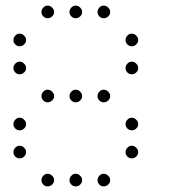

<svg xmlns="http://www.w3.org/2000/svg" viewBox="-20 -693 640 685"><path d="M149 -673Q141 -673 134.5 -666Q128 -659 128 -651V-649Q128 -641 134.5 -634.5Q141 -628 149 -628H151Q159 -628 166 -634.5Q173 -641 173 -649V-651Q173 -659 166 -666Q159 -673 151 -673ZM249 -673Q241 -673 234.5 -666Q228 -659 228 -651V-649Q228 -641 234.5 -634.5Q241 -628 249 -628H251Q259 -628 266 -634.5Q273 -641 273 -649V-651Q273 -659 266 -666Q259 -673 251 -673ZM349 -673Q341 -673 334.5 -666Q328 -659 328 -651V-649Q328 -641 334.5 -634.5Q341 -628 349 -628H351Q359 -628 366 -634.5Q373 -641 373 -649V-651Q373 -659 366 -666Q359 -673 351 -673ZM49 -573Q41 -573 34.5 -566Q28 -559 28 -551V-549Q28 -541 34.5 -534.5Q41 -528 49 -528H51Q59 -528 66 -534.5Q73 -541 73 -549V-551Q73 -559 66 -566Q59 -573 51 -573ZM449 -573Q441 -573 434.5 -566Q428 -559 428 -551V-549Q428 -541 434.5 -534.5Q441 -528 449 -528H451Q459 -528 466 -534.5Q473 -541 473 -549V-551Q473 -559 466 -566Q459 -573 451 -573ZM49 -473Q41 -473 34.5 -466Q28 -459 28 -451V-449Q28 -441 34.5 -434.5Q41 -428 49 -428H51Q59 -428 66 -434.5Q73 -441 73 -449V-451Q73 -459 66 -466Q59 -473 51 -473ZM449 -473Q441 -473 434.5 -466Q428 -459 428 -451V-449Q428 -441 434.5 -434.5Q441 -428 449 -428H451Q459 -428 466 -434.5Q473 -441 473 -449V-451Q473 -459 466 -466Q459 -473 451 -473ZM149 -373Q141 -373 134.5 -366Q128 -359 128 -351V-349Q128 -341 134.5 -334.5Q141 -328 149 -328H151Q159 -328 166 -334.5Q173 -341 173 -349V-351Q173 -359 166 -366Q159 -373 151 -373ZM249 -373Q241 -373 234.5 -366Q228 -359 228 -351V-349Q228 -341 234.5 -334.5Q241 -328 249 -328H251Q259 -328 266 -334.5Q273 -341 273 -349V-351Q273 -359 266 -366Q259 -373 251 -373ZM349 -373Q341 -373 334.5 -366Q328 -359 328 -351V-349Q328 -341 334.5 -334.5Q341 -328 349 -328H351Q359 -328 366 -334.5Q373 -341 373 -349V-351Q373 -359 366 -366Q359 -373 351 -373ZM49 -273Q41 -273 34.5 -266Q28 -259 28 -251V-249Q28 -241 34.5 -234.5Q41 -228 49 -228H51Q59 -228 66 -234.5Q73 -241 73 -249V-251Q73 -259 66 -266Q59 -273 51 -273ZM449 -273Q441 -273 434.5 -266Q428 -259 428 -251V-249Q428 -241 434.5 -234.5Q441 -228 449 -228H451Q459 -228 466 -234.5Q473 -241 473 -249V-251Q473 -259 466 -266Q459 -273 451 -273ZM49 -173Q41 -173 34.5 -166Q28 -159 28 -151V-149Q28 -141 34.5 -134.5Q41 -128 49 -128H51Q59 -128 66 -134.5Q73 -141 73 -149V-151Q73 -159 66 -166Q59 -173 51 -173ZM449 -173Q441 -173 434.5 -166Q428 -159 428 -151V-149Q428 -141 434.5 -134.5Q441 -128 449 -128H451Q459 -128 466 -134.5Q473 -141 473 -149V-151Q473 -159 466 -166Q459 -173 451 -173ZM149 -73Q141 -73 134.5 -66Q128 -59 128 -51V-49Q128 -41 134.5 -34.5Q141 -28 149 -28H151Q159 -28 166 -34.5Q173 -41 173 -49V-51Q173 -59 166 -66Q159 -73 151 -73ZM249 -73Q241 -73 234.5 -66Q228 -59 228 -51V-49Q228 -41 234.5 -34.5Q241 -28 249 -28H251Q259 -28 266 -34.5Q273 -41 273 -49V-51Q273 -59 266 -66Q259 -73 251 -73ZM349 -73Q341 -73 334.5 -66Q328 -59 328 -51V-49Q328 -41 334.5 -34.5Q341 -28 349 -28H351Q359 -28 366 -34.5Q373 -41 373 -49V-51Q373 -59 366 -66Q359 -73 351 -73Z"/></svg>

Font: Doto Rounded Light
Style: Regular
Weight: 300
Monospace: yes
Version: Version 1.000